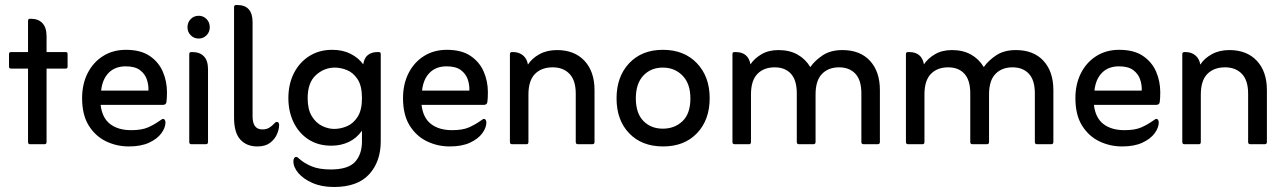

<svg xmlns="http://www.w3.org/2000/svg" viewBox="-20 -576 5132 767"><path d="M92 -302H24Q16 -302 16 -310V-360Q16 -368 24 -368H92V-492Q92 -501 99 -501H104Q133 -501 149.5 -483.5Q166 -466 166 -431V-368H243Q250 -368 250 -360V-310Q250 -302 243 -302H166V-9Q166 0 158 0H99Q92 0 92 -9Z M382 -157Q388 -105 420 -80.5Q452 -56 504 -56Q546 -56 571 -67Q596 -78 617 -93Q621 -95 624.5 -98Q628 -101 631 -101Q636 -101 638.5 -96.5Q641 -92 641 -87Q641 -66 624.5 -43.5Q608 -21 575.5 -6Q543 9 495 9Q446 9 403.5 -11.5Q361 -32 334.5 -74.5Q308 -117 308 -184Q308 -240 330 -283.5Q352 -327 391.5 -352Q431 -377 483 -377Q542 -377 578 -352.5Q614 -328 630.5 -289.5Q647 -251 647 -208Q647 -195 646.5 -186Q646 -177 645 -169Q644 -157 630 -157ZM384 -214H573Q574 -237 566.5 -259Q559 -281 539 -296Q519 -311 482 -311Q440 -311 414.5 -285.5Q389 -260 384 -214Z M729 -467Q729 -487 742 -500Q755 -513 774 -513Q792 -513 805 -500Q818 -487 818 -467Q818 -448 805 -435Q792 -422 774 -422Q755 -422 742 -435Q729 -448 729 -467ZM744 0Q736 0 736 -9V-359Q736 -368 744 -368H749Q778 -368 794.5 -351Q811 -334 811 -299V-9Q811 0 803 0Z M1008 9Q965 9 940 -18.5Q915 -46 915 -106V-547Q915 -556 923 -556H928Q989 -556 989 -487V-111Q989 -59 1028 -59Q1044 -59 1055 -65.5Q1066 -72 1076 -83Q1081 -89 1086 -89Q1091 -89 1093 -85Q1095 -81 1095 -76Q1095 -60 1086.5 -40Q1078 -20 1059 -5.5Q1040 9 1008 9Z M1426 -54Q1405 -24 1373.5 -9Q1342 6 1304 6Q1250 6 1211.5 -19.5Q1173 -45 1152.5 -88Q1132 -131 1132 -184Q1132 -240 1154 -283.5Q1176 -327 1215.5 -352Q1255 -377 1307 -377Q1349 -377 1380.5 -361Q1412 -345 1431 -319Q1435 -345 1450 -356.5Q1465 -368 1488 -368H1493Q1501 -368 1501 -360V-12Q1501 70 1454.5 120.5Q1408 171 1314 171Q1265 171 1228.5 155Q1192 139 1172 115.5Q1152 92 1152 68Q1152 61 1155 56Q1158 51 1163 51Q1167 51 1169 53Q1171 55 1175 58Q1195 76 1225 88.5Q1255 101 1301 101Q1370 101 1398 71Q1426 41 1426 -12ZM1315 -61Q1340 -61 1365.5 -71.5Q1391 -82 1408.5 -109Q1426 -136 1426 -184Q1426 -233 1408.5 -259.5Q1391 -286 1366 -296Q1341 -306 1318 -306Q1275 -306 1242 -276Q1209 -246 1209 -184Q1209 -139 1225.5 -112Q1242 -85 1266.5 -73Q1291 -61 1315 -61Z M1664 -157Q1670 -105 1702 -80.5Q1734 -56 1786 -56Q1828 -56 1853 -67Q1878 -78 1899 -93Q1903 -95 1906.5 -98Q1910 -101 1913 -101Q1918 -101 1920.5 -96.5Q1923 -92 1923 -87Q1923 -66 1906.5 -43.5Q1890 -21 1857.5 -6Q1825 9 1777 9Q1728 9 1685.5 -11.5Q1643 -32 1616.5 -74.5Q1590 -117 1590 -184Q1590 -240 1612 -283.5Q1634 -327 1673.5 -352Q1713 -377 1765 -377Q1824 -377 1860 -352.5Q1896 -328 1912.5 -289.5Q1929 -251 1929 -208Q1929 -195 1928.5 -186Q1928 -177 1927 -169Q1926 -157 1912 -157ZM1666 -214H1855Q1856 -237 1848.5 -259Q1841 -281 1821 -296Q1801 -311 1764 -311Q1722 -311 1696.5 -285.5Q1671 -260 1666 -214Z M2089 -318Q2105 -343 2135 -359.5Q2165 -376 2205 -376Q2275 -376 2315 -333Q2355 -290 2355 -216V-9Q2355 0 2347 0H2288Q2280 0 2280 -9V-202Q2280 -255 2255 -281Q2230 -307 2188 -307Q2143 -307 2117 -280.5Q2091 -254 2091 -198V-9Q2091 0 2084 0H2025Q2017 0 2017 -9V-359Q2017 -368 2025 -368H2030Q2053 -368 2069 -355Q2085 -342 2089 -318Z M2629 9Q2544 9 2493.5 -43.5Q2443 -96 2443 -183Q2443 -270 2493.5 -323.5Q2544 -377 2628 -377Q2713 -377 2764 -323.5Q2815 -270 2815 -184Q2815 -97 2764.5 -44Q2714 9 2629 9ZM2628 -62Q2675 -62 2706.5 -92Q2738 -122 2738 -183Q2738 -242 2706.5 -274Q2675 -306 2628 -306Q2580 -306 2550 -274Q2520 -242 2520 -183Q2520 -124 2550 -93Q2580 -62 2628 -62Z M2978 -319Q2993 -342 3021.5 -359Q3050 -376 3090 -376Q3134 -376 3166 -358Q3198 -340 3217 -308Q3235 -334 3266.5 -355Q3298 -376 3345 -376Q3416 -376 3455.5 -333Q3495 -290 3495 -216V-9Q3495 0 3487 0H3429Q3421 0 3421 -9V-203Q3421 -256 3397 -281.5Q3373 -307 3332 -307Q3289 -307 3263.5 -280.5Q3238 -254 3238 -199V-9Q3238 0 3230 0H3171Q3163 0 3163 -9V-203Q3163 -256 3139.5 -281.5Q3116 -307 3075 -307Q3031 -307 3005.5 -280.5Q2980 -254 2980 -199V-9Q2980 0 2973 0H2914Q2906 0 2906 -9V-360Q2906 -368 2914 -368H2919Q2969 -368 2978 -319Z M3671 -319Q3686 -342 3714.5 -359Q3743 -376 3783 -376Q3827 -376 3859 -358Q3891 -340 3910 -308Q3928 -334 3959.5 -355Q3991 -376 4038 -376Q4109 -376 4148.5 -333Q4188 -290 4188 -216V-9Q4188 0 4180 0H4122Q4114 0 4114 -9V-203Q4114 -256 4090 -281.5Q4066 -307 4025 -307Q3982 -307 3956.5 -280.5Q3931 -254 3931 -199V-9Q3931 0 3923 0H3864Q3856 0 3856 -9V-203Q3856 -256 3832.5 -281.5Q3809 -307 3768 -307Q3724 -307 3698.5 -280.5Q3673 -254 3673 -199V-9Q3673 0 3666 0H3607Q3599 0 3599 -9V-360Q3599 -368 3607 -368H3612Q3662 -368 3671 -319Z M4350 -157Q4356 -105 4388 -80.5Q4420 -56 4472 -56Q4514 -56 4539 -67Q4564 -78 4585 -93Q4589 -95 4592.5 -98Q4596 -101 4599 -101Q4604 -101 4606.5 -96.5Q4609 -92 4609 -87Q4609 -66 4592.5 -43.5Q4576 -21 4543.5 -6Q4511 9 4463 9Q4414 9 4371.5 -11.5Q4329 -32 4302.5 -74.5Q4276 -117 4276 -184Q4276 -240 4298 -283.5Q4320 -327 4359.5 -352Q4399 -377 4451 -377Q4510 -377 4546 -352.5Q4582 -328 4598.5 -289.5Q4615 -251 4615 -208Q4615 -195 4614.5 -186Q4614 -177 4613 -169Q4612 -157 4598 -157ZM4352 -214H4541Q4542 -237 4534.5 -259Q4527 -281 4507 -296Q4487 -311 4450 -311Q4408 -311 4382.5 -285.5Q4357 -260 4352 -214Z M4775 -318Q4791 -343 4821 -359.5Q4851 -376 4891 -376Q4961 -376 5001 -333Q5041 -290 5041 -216V-9Q5041 0 5033 0H4974Q4966 0 4966 -9V-202Q4966 -255 4941 -281Q4916 -307 4874 -307Q4829 -307 4803 -280.5Q4777 -254 4777 -198V-9Q4777 0 4770 0H4711Q4703 0 4703 -9V-359Q4703 -368 4711 -368H4716Q4739 -368 4755 -355Q4771 -342 4775 -318Z"/></svg>

Font: Zain
Style: Regular
Weight: 400
Designer: Zain,Boutros
Foundry: Mobile Telecommunications Company (Zain), 2024
Version: Version 1.51; ttfautohint (v1.8.4)